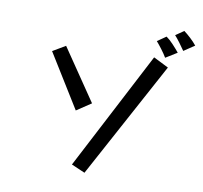

<svg xmlns="http://www.w3.org/2000/svg" viewBox="-96 -969 1192 1130"><g transform="rotate(10 500.0 -404.0)"><path d="M929 -749Q917 -767 898 -792.5Q879 -818 866 -832L915 -866Q935 -851 956 -831.5Q977 -812 993 -792ZM831 -691Q818 -713 799 -738Q780 -763 766 -779L818 -815Q837 -802 859.5 -778Q882 -754 899 -733ZM767 -682 857 -637 481 58 400 23ZM169 -614 245 -659 454 -352 367 -294Z"/></g></svg>

Font: Moralerspace Krypton JPDOC
Style: Regular
Weight: 400
Version: v0.0.6; ttfautohint (v1.8.4.7-5d5b-dirty) -l 6 -r 45 -G 200 